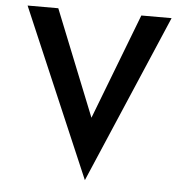

<svg xmlns="http://www.w3.org/2000/svg" viewBox="-53 -780 833 866"><g transform="rotate(5 363.0 -347.0)"><path d="M176 -728 368 -249 552 -728H689L363 34L37 -728Z"/></g></svg>

Font: Synthetic SemiBold
Style: Regular
Weight: 600
Designer: Santiago Orozco
Foundry: Typemade
Version: Version 2.000; ttfautohint (v1.8.4.7-5d5b)